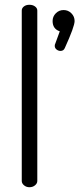

<svg xmlns="http://www.w3.org/2000/svg" viewBox="-20 -783 332 803"><path d="M71 -26V-739Q71 -749 80 -756Q89 -763 103 -763Q117 -763 126.5 -756Q136 -749 136 -739V-26Q136 -16 126.5 -8Q117 0 103 0Q90 0 80.5 -8Q71 -16 71 -26ZM200 -695Q200 -714 213.5 -727.5Q227 -741 246 -741Q265 -741 278.5 -727.5Q292 -714 292 -695Q292 -672 251 -582Q246 -570 233 -570Q224 -570 216.5 -576Q209 -582 209 -591Q209 -597 211 -600L230 -652Q200 -662 200 -695Z"/></svg>

Font: Terminal Dosis
Style: Regular
Weight: 400
Designer: Edgar Tolentino, Pablo Impallari, Igino Marini
Foundry: Edgar Tolentino, Pablo Impallari, Igino Marini
Version: Version 1.007